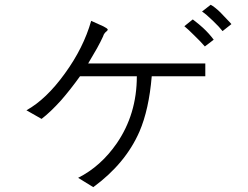

<svg xmlns="http://www.w3.org/2000/svg" viewBox="-20 -812 1040 805"><path d="M414.1 -701.2 362.3 -724.6Q330.1 -611.3 252 -503.9Q173.8 -395.5 90.8 -349.6L154.3 -313.5Q191.4 -341.8 236.3 -391.6Q275.4 -436.5 315.4 -492.2H553.7Q553.7 -333 468.8 -210Q402.3 -114.3 307.6 -66.4L371.1 -27.3Q505.9 -126 564.5 -259.8Q604.5 -352.5 616.2 -492.2H840.8V-545.9H349.6Q369.1 -578.1 386.7 -609.4Q402.3 -637.7 412.1 -659.2Q414.1 -667 418.9 -672.9Q420.9 -675.8 426.8 -680.7Q432.6 -685.5 431.6 -688.5Q429.7 -693.4 414.1 -701.2ZM863.3 -792 827.1 -763.7Q843.8 -752.9 873 -724.6Q900.4 -698.2 913.1 -681.6L950.2 -710.9L942.4 -719.7Q917 -747.1 903.3 -760.7Q879.9 -783.2 863.3 -792ZM788.1 -730.5 752.9 -702.1Q768.6 -689.5 793.9 -664.1Q821.3 -637.7 838.9 -617.2L876 -645.5Q857.4 -670.9 831.1 -695.3Q816.4 -709 791 -728.5Z"/></svg>

Font: DotumChe
Style: Regular
Weight: 400
Monospace: yes
Version: Version 2.21